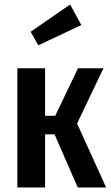

<svg xmlns="http://www.w3.org/2000/svg" viewBox="-20 -832 491 852"><path d="M439 -529 322 -284 451 0H325L222 -236H180V0H57V-529H180V-318H225L326 -529ZM291 -812 341 -721 150 -631 116 -691Z"/></svg>

Font: Fira Sans Extra Condensed Medium
Style: Regular
Weight: 500
Width: 1
Designer: Carrois Corporate & Edenspiekermann AG
Foundry: Carrois Corporate GbR & Edenspiekermann AG
Version: Version 4.203